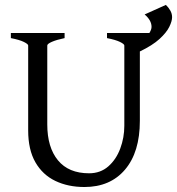

<svg xmlns="http://www.w3.org/2000/svg" viewBox="-20 -750 724 785"><path d="M325.2 14.6Q258.3 14.6 206.3 -10.3Q154.3 -35.2 124.8 -86.4Q95.2 -137.7 95.2 -216.8V-564Q95.2 -569.8 77.4 -578.6Q59.6 -587.4 24.4 -594.2V-615.2H244.1V-594.2Q211.4 -587.4 192.4 -579.1Q173.3 -570.8 173.3 -564V-241.2Q173.3 -147.5 217 -94.5Q260.7 -41.5 344.2 -41.5Q390.6 -41.5 422.9 -69.8Q455.1 -98.1 471.7 -142.8Q488.3 -187.5 488.3 -235.8V-564Q488.3 -569.8 470.5 -578.6Q452.6 -587.4 417.5 -594.2V-615.2H590.8Q599.6 -629.4 599.6 -640.1Q599.6 -667 571.3 -690.9L658.2 -730Q669.4 -719.2 676.5 -706.5Q683.6 -693.8 683.6 -679.7Q683.6 -663.6 672.1 -640.1Q660.6 -616.7 632.1 -590.6Q603.5 -564.5 551.8 -539.6V-255.9Q551.8 -127.9 491.2 -56.6Q430.7 14.6 325.2 14.6Z"/></svg>

Font: David Libre
Style: Regular
Weight: 400
Designer: Ismar David, J. Victor Gaultney, Annie Olsen and Meir Sadan
Foundry: Monotype Imaging Inc. & SIL International
Version: Version 1.100; ttfautohint (v1.8.4.7-5d5b)